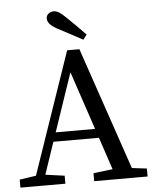

<svg xmlns="http://www.w3.org/2000/svg" viewBox="-59 -926 781 975"><g transform="rotate(-5 332.0 -438.5)"><path d="M407.8 -745.3 389.3 -720.4Q357.9 -737.4 326 -754.4Q294.1 -771.4 263.6 -787.5Q235.1 -802.6 224.1 -816.3Q213.1 -830.1 213.1 -843.1Q213.1 -858.4 224.4 -867.8Q235.6 -877.2 251.1 -877.2Q264.4 -877.2 278.5 -868.7Q292.6 -860.2 313.8 -839.1Q338 -816 361.7 -792.3Q385.5 -768.5 407.8 -745.3ZM5.2 0V-40.8L105.4 -55.8H125.2L234.4 -40.8V0ZM70.8 0 302.4 -674.1H364.9L594.6 0H497.2L297.9 -595.5L321.7 -598.3L118.5 0ZM169.9 -217.4 186 -264.1H456L472.3 -217.4ZM381.3 0V-40.7L506.6 -55.7H529.2L653.5 -40.7V0Z"/></g></svg>

Font: Adobe Variable Font Prototype
Style: Regular
Weight: 389
Designer: Frank Grießhammer
Foundry: Adobe
Version: Version 1.004;hotconv 1.0.113;makeotfexe 2.5.65598